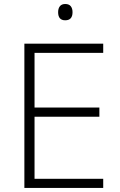

<svg xmlns="http://www.w3.org/2000/svg" viewBox="-20 -930 592 950"><path d="M490.7 0H100.6V-713.9H490.7V-668.5H150.9V-397.9H471.7V-352.5H150.9V-45.4H490.7ZM302.7 -910.2Q321.3 -910.2 330.1 -899.2Q338.9 -888.2 338.9 -869.6Q338.9 -829.6 302.7 -829.6Q267.6 -829.6 267.6 -869.6Q267.6 -888.2 276.4 -899.2Q285.2 -910.2 302.7 -910.2Z"/></svg>

Font: Open Sans Light
Style: Regular
Weight: 300
Designer: Monotype Design Team
Foundry: Monotype Imaging Inc.
Version: Version 3.000; ttfautohint (v1.8.4)